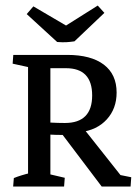

<svg xmlns="http://www.w3.org/2000/svg" viewBox="-20 -685 511 705"><path d="M353.5 0 203.6 -198.2 282.2 -219.2 430.7 -31.7 396.5 -47.4 461.9 -34.2 459.5 0ZM209.5 -189.5Q160.6 -189.5 105 -195.3L112.3 -239.3Q167 -233.4 218.3 -233.4Q318.4 -233.4 318.4 -334.5Q318.4 -434.6 222.2 -434.6H114.7V-483.4H226.6Q314 -483.4 361.1 -447.8Q408.2 -412.1 408.2 -345.2Q408.2 -286.1 372.1 -246.6Q335.9 -207 274.4 -199.7L243.7 -191.4Q235.4 -190.4 226.8 -189.9Q218.3 -189.5 209.5 -189.5ZM83 -7.3V-476.6H165V-7.3ZM28.3 0 30.8 -31.2Q56.2 -41.5 92.8 -50.3L83 -13.7V-82H165V-13.7L157.2 -46.4L217.8 -32.2L215.3 0ZM219.7 -483.4 217.3 -452.1Q191.9 -441.9 155.3 -433.1L165 -469.7V-401.4H83V-469.7L91.3 -437L26.4 -451.2L28.8 -483.4ZM189.9 -530.8 78.1 -633.3 102.5 -661.6 252.4 -573.7ZM189.9 -530.8 193.8 -573.2 338.9 -664.6 363.3 -637.7 253.4 -533.2Q236.8 -530.8 223.1 -530Q209.5 -529.3 189.9 -530.8Z"/></svg>

Font: Markazi Text
Style: Regular
Weight: 400
Designer: Borna Izadpanah (Arabic designer), Fiona Ross (Arabic design director) and Florian Runge (Latin designer)
Foundry: Borna Izadpanah and Florian Runge
Version: Version 1.000